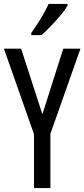

<svg xmlns="http://www.w3.org/2000/svg" viewBox="-20 -963 432 983"><path d="M197 -378 304 -714H392L238 -278V0H154V-276L0 -714H88ZM326 -934Q314 -913 290 -884.5Q266 -856 239.5 -828.5Q213 -801 192 -783H140V-794Q198 -876 229 -943H326Z"/></svg>

Font: Noto Sans Bengali UI ExtraCondensed
Style: Regular
Weight: 400
Width: 2
Designer: Jelle Bosma - Monotype Design Team
Foundry: Monotype Imaging Inc.
Version: Version 2.003; ttfautohint (v1.8.4.7-5d5b)